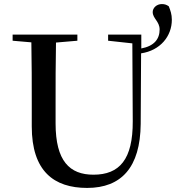

<svg xmlns="http://www.w3.org/2000/svg" viewBox="-20 -905 864 943"><path d="M253 -299V-397C253 -498 253 -598 255 -696L360 -705V-735H42V-705L134 -697C136 -597 136 -496 136 -397V-284C136 -64 245 18 408 18C576 18 669 -83 671 -296L673 -643C767 -657 824 -727 824 -808C824 -835 817 -854 809 -874C798 -882 788 -885 775 -885C749 -885 730 -866 730 -846C730 -814 764 -800 764 -760C764 -714 738 -679 674 -667V-735H511V-705L630 -692L632 -310C633 -122 567 -47 439 -47C322 -47 253 -114 253 -299Z"/></svg>

Font: Noto Serif HK SemiBold
Style: Regular
Weight: 600
Designer: Ryoko NISHIZUKA 西塚涼子 (kana & ideographs); Frank Grießhammer (Latin, Greek & Cyrillic); Wenlong ZHANG 张文龙 (bopomofo); San
Foundry: Adobe
Version: Version 2.001;hotconv 1.1.0;makeotfexe 2.6.0